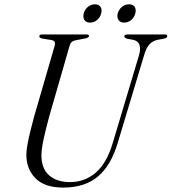

<svg xmlns="http://www.w3.org/2000/svg" viewBox="-20 -860 797 892"><path d="M504.5 -198 626 -604Q643 -666 598.5 -675L572.5 -679.5Q557.5 -684 557.5 -691Q557.5 -700 572.5 -700H745Q757 -700 757 -692.5Q757 -688 754 -685.5Q751 -683 741 -680.5L710 -674.5Q689 -669.5 674.2 -653.8Q659.5 -638 649 -602L527.5 -198Q496 -91.5 435 -40Q374 11.5 274 11.5Q186.5 11.5 144 -32.5Q101.5 -76.5 102.5 -143.5Q102.5 -161 108 -190.8Q113.5 -220.5 122 -254.8Q130.5 -289 139 -320L234 -647.5Q240.5 -670 219 -674L176 -681Q162.5 -684 162.5 -691.5Q162.5 -700 178 -700H381.5Q393.5 -700 393.5 -693Q393.5 -685 376.5 -681.5L329.5 -672.5Q319.5 -670.5 313 -664.8Q306.5 -659 302.5 -644.5L208.5 -318.5Q191 -253.5 182 -210.8Q173 -168 172.5 -140Q172 -77.5 207.8 -45.8Q243.5 -14 305.5 -14Q373.5 -14 424.8 -57.8Q476 -101.5 504.5 -198ZM398.5 -755Q380 -755 372.2 -767.2Q364.5 -779.5 369 -797.5Q374 -816 388.2 -828Q402.5 -840 421 -840Q439.5 -840 447.2 -828Q455 -816 450 -797.5Q445.5 -779.5 431.2 -767.2Q417 -755 398.5 -755ZM556.5 -755Q538.5 -755 530.5 -767.2Q522.5 -779.5 527 -797.5Q532 -816 546.5 -828Q561 -840 579 -840Q598 -840 605.8 -828Q613.5 -816 608.5 -797.5Q604 -779.5 589.5 -767.2Q575 -755 556.5 -755Z"/></svg>

Font: Fraunces 72pt Light
Style: Italic
Weight: 300
Italic angle: -16°
Version: Version 1.000;[b76b70a41]